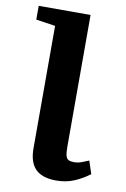

<svg xmlns="http://www.w3.org/2000/svg" viewBox="-86 -794 563 859"><g transform="rotate(10 195.5 -365.0)"><path d="M230.6 13.2Q168 13.2 137.3 -17.1Q106.6 -47.4 106.6 -111.7V-667.3L18.9 -680.5V-743H254.5V-145Q254.5 -116.9 258.3 -103.4Q262.2 -89.9 271.3 -85.8Q280.4 -81.6 295.3 -81.6Q313 -81.6 328.6 -87.4Q344.1 -93.2 362 -100.6L381.2 -42.2Q349.8 -18.2 312.8 -2.5Q275.8 13.2 230.6 13.2Z"/></g></svg>

Font: Merriweather Light
Style: Regular
Weight: 300
Designer: Eben Sorkin
Foundry: Eben Sorkin
Version: Version 2.100